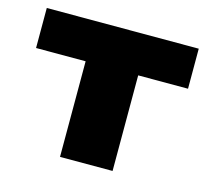

<svg xmlns="http://www.w3.org/2000/svg" viewBox="-79 -590 742 681"><g transform="rotate(15 292.0 -249.0)"><path d="M195 0V-351H13V-498H571V-351H388V0Z"/></g></svg>

Font: Nunito Sans 10pt SemiExpanded Black
Style: Regular
Weight: 900
Width: 6
Designer: Vernon Adams
Foundry: Vernon Adams
Version: Version 3.101;gftools[0.9.27]